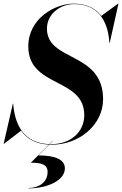

<svg xmlns="http://www.w3.org/2000/svg" viewBox="-41 -780 671 1055"><path d="M-19 10 75 -62C105.5 -18.5 153.5 11 227.5 14.5L128.5 114C188.5 114 220.5 124.5 220.5 165C220.5 222 172 253 115 253V255C223.5 255 315.5 210 315.5 145C315.5 92.5 253.5 74 170 74L229.5 14.5C234.5 15 239 15 244.5 15C395.5 15 525.5 -95 525.5 -235C525.5 -497.5 217 -440 217 -622.5C217 -706 293 -757.5 366.5 -757.5C490.5 -757.5 552 -674.5 560 -545H562L610 -760H608L515.5 -692.5C483 -735.5 433 -760 364 -760C263 -760 114.5 -680 114.5 -525C114.5 -297.5 422 -355 422 -147.5C422 -53.5 345.5 12 242 12C238.5 12 235 12 232 12L249 -5H247L230 12C86.5 6.5 40.5 -97 31.5 -210H29.5L-21 10Z"/></svg>

Font: Bodoni* 96pt Medium
Style: Italic
Weight: 500
Italic angle: -13°
Version: Version 2.3